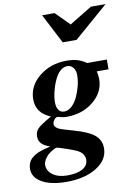

<svg xmlns="http://www.w3.org/2000/svg" viewBox="-115 -792 767 1059"><g transform="rotate(-10 268.0 -263.0)"><path d="M505.9 -424.8V-370.1H439.9Q445.8 -345.7 445.8 -327.1Q445.8 -253.4 384 -202.6Q322.3 -151.9 232.9 -151.9Q218.3 -151.9 202.1 -155.8Q190.4 -160.2 182.1 -160.2Q172.9 -160.2 163.8 -148.4Q154.8 -136.7 154.8 -124Q154.8 -100.1 206.1 -85.9L257.8 -70.8Q338.4 -48.3 372.1 -20Q405.8 8.3 405.8 53.2Q405.8 118.7 340.1 159.9Q274.4 201.2 170.9 201.2Q84.5 201.2 34.2 172.9Q-16.1 144.5 -16.1 96.2Q-16.1 78.1 -8.8 61.5Q-1.5 44.9 11.2 35.2Q28.3 21 48.6 12.7Q68.8 4.4 115.2 -6.8Q82 -18.1 67.6 -33.7Q53.2 -49.3 53.2 -73.2Q53.2 -100.1 70.1 -117.2Q86.9 -134.3 147.9 -168.9Q67.9 -201.2 67.9 -277.8Q67.9 -353 131.6 -405Q195.3 -457 286.1 -457Q320.3 -457 345.2 -449.7Q370.1 -442.4 396 -424.8ZM147.9 5.9Q143.1 5.4 126 15.4Q108.9 25.4 99.1 34.2Q69.8 63.5 69.8 88.9Q69.8 123.5 100.8 145.3Q131.8 167 181.2 167Q236.8 167 267.3 149.2Q297.9 131.3 297.9 99.1Q297.9 62.5 256.8 43Q241.7 35.6 199.2 21Q156.7 6.3 147.9 5.9ZM285.2 -426.8Q247.1 -426.8 220.2 -378.9Q204.6 -351.1 193.8 -312Q183.1 -272.9 183.1 -242.2Q183.1 -213.9 194.1 -198.5Q205.1 -183.1 225.1 -183.1Q269 -183.1 301.8 -250Q330.1 -313.5 330.1 -369.1Q330.1 -394.5 317.4 -410.6Q304.7 -426.8 285.2 -426.8ZM552.2 -727.1 360.4 -560.5H282.7L196.8 -727.1H266.6L343.3 -649.9L469.7 -727.1Z"/></g></svg>

Font: Accordance
Style: Bold-Italic
Weight: 700
Italic angle: -11°
Version: Version 1.2 (build January 31, 2020) Miklal Software Solutio